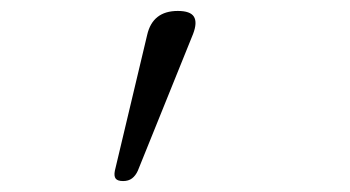

<svg xmlns="http://www.w3.org/2000/svg" viewBox="-20 -741 640 351"><path d="M205 -410Q195 -410 191.5 -414.5Q188 -419 190 -429L249 -677Q254 -699 268 -710Q282 -721 305 -721Q328 -721 334.5 -710.5Q341 -700 333 -679L232 -429Q228 -420 221.5 -415Q215 -410 205 -410Z"/></svg>

Font: Maple Mono NL Thin
Style: Italic
Weight: 250
Italic angle: -10°
Monospace: yes
Designer: subframe7536
Version: Version 7.000